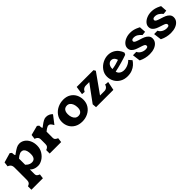

<svg xmlns="http://www.w3.org/2000/svg" viewBox="292 -1803 3330 3330"><g transform="rotate(-45 1956.5 -138.0)"><path d="M394 10Q443.5 10 498.2 -23Q553 -56 590.5 -115.8Q628 -175.5 628 -252Q628 -324 601.2 -379.5Q574.5 -435 529.8 -465.2Q485 -495.5 433 -495.5Q394 -495.5 358.2 -476.8Q322.5 -458 271.5 -421.5Q264.5 -416.5 245 -402.5Q236.5 -410 233.5 -422.2Q230.5 -434.5 230 -453L229.5 -470L197.5 -495.5L21 -444.5L10 -359.5Q36 -350.5 51.5 -336Q67 -321.5 73.5 -302.5Q80 -283.5 80 -258.5V35Q80 66 74.2 84.2Q68.5 102.5 54.8 114.2Q41 126 15 135V220H296.5L307.5 136.5Q272 122 258.5 107.5Q245 93 245 64.5V-48Q261 -30 283 -17Q305 -4 333 3Q361 10 394 10ZM248.5 -317Q263 -331.5 282.2 -344Q301.5 -356.5 321.2 -364.8Q341 -373 356 -373Q387 -373 407.5 -354.8Q428 -336.5 437.8 -303.2Q447.5 -270 447.5 -224.5Q447.5 -186.5 437.5 -160.5Q427.5 -134.5 407.8 -121.2Q388 -108 360 -108Q336 -108 315.5 -115.2Q295 -122.5 277.8 -134.5Q260.5 -146.5 245 -163V-314Z M748 -283.5V-170Q748 -136 734 -117.2Q720 -98.5 683 -85V0H964.5L975.5 -83.5L973 -84.5Q939 -100.5 926 -114.5Q913 -128.5 913 -155.5V-305.5Q916 -309 919 -311Q934 -324 950.8 -335.5Q967.5 -347 983.8 -354.5Q1000 -362 1012.5 -362Q1037.5 -362 1054.2 -343.8Q1071 -325.5 1090 -290.5L1206.5 -442L1204 -444.5Q1185 -466.5 1154 -480.8Q1123 -495 1084.5 -495Q1052.5 -495 1019.8 -477.2Q987 -459.5 944.5 -427Q929 -415 913 -402.5Q904.5 -410 901.5 -422.2Q898.5 -434.5 898 -453L897.5 -470L865.5 -495.5L689 -449.5L678 -365Q702.5 -358.5 718 -346.2Q733.5 -334 740.8 -318.2Q748 -302.5 748 -283.5Z M1219 -237Q1219 -312.5 1259.8 -371.2Q1300.5 -430 1367.5 -462.8Q1434.5 -495.5 1510.5 -495.5Q1588 -495.5 1643.8 -461.8Q1699.5 -428 1728.8 -371.5Q1758 -315 1758 -247Q1758 -169 1719.5 -110.8Q1681 -52.5 1617 -21.2Q1553 10 1479.5 10Q1397.5 10 1338.5 -23.8Q1279.5 -57.5 1249.2 -113.8Q1219 -170 1219 -237ZM1593 -219Q1593 -267 1579 -303Q1565 -339 1540.5 -358.8Q1516 -378.5 1483.5 -378.5Q1450.5 -378.5 1428.8 -363.5Q1407 -348.5 1397 -322Q1387 -295.5 1387 -261Q1387 -219 1399.8 -183.8Q1412.5 -148.5 1437.2 -128Q1462 -107.5 1497.5 -107.5Q1528 -107.5 1549.2 -120.5Q1570.5 -133.5 1581.8 -158.2Q1593 -183 1593 -219Z M1814 -76 2045 -391H1961.5Q1935.5 -391 1916.8 -381.2Q1898 -371.5 1886.5 -357.5Q1875 -343.5 1867.5 -327L1808 -332L1831.5 -485.5H2243L2264.5 -449L2012.5 -94.5H2118.5Q2145.5 -94.5 2164.8 -105.5Q2184 -116.5 2194.5 -133.2Q2205 -150 2208.5 -166.5L2278 -160L2245 0H1820.5Z M2328 -242Q2328 -313 2368.8 -371Q2409.5 -429 2473.5 -462.2Q2537.5 -495.5 2604 -495.5Q2662 -495.5 2710.5 -471.8Q2759 -448 2791.8 -407.5Q2824.5 -367 2838 -318L2820 -285Q2760 -262.5 2667 -236.5Q2574 -210.5 2497 -194.5Q2502 -168 2520.5 -147.5Q2539 -127 2568.5 -116.5Q2598 -106 2636 -109Q2664.5 -111.5 2693.5 -121.2Q2722.5 -131 2748.8 -147.5Q2775 -164 2794.5 -185.5L2844.5 -128.5Q2821 -92 2786.5 -61Q2752 -30 2702 -10Q2652 10 2588.5 10Q2510.5 10 2451.5 -24Q2392.5 -58 2360.2 -115.5Q2328 -173 2328 -242ZM2669.5 -311.5Q2663 -334 2652 -352Q2641 -370 2622.5 -381.2Q2604 -392.5 2577 -392Q2552 -391 2531.2 -375Q2510.5 -359 2499.2 -330.5Q2488 -302 2489.5 -266Q2534.5 -272 2576.2 -283Q2618 -294 2669.5 -311.5Z M2941.5 -32.5Q2938 -34 2935 -35.8Q2932 -37.5 2928.5 -39L2910 -184L2992.5 -185Q3008.5 -147 3049.2 -123Q3090 -99 3140 -99Q3158 -99 3170.5 -102.8Q3183 -106.5 3189.5 -114Q3196 -121.5 3196 -133.5Q3196 -154 3178 -165.5Q3160 -177 3115 -191Q3106.5 -194 3097.5 -196.5Q3093.5 -198.5 3088.5 -199.5Q3041.5 -214 3008.5 -229Q2975.5 -244 2951.2 -271.5Q2927 -299 2927 -340Q2927 -383 2957.5 -418.5Q2988 -454 3039 -474.8Q3090 -495.5 3149.5 -495.5Q3194.5 -495.5 3234 -485Q3273.5 -474.5 3312.5 -455Q3332 -446 3338.5 -442L3346.5 -323L3275 -314.5Q3245.5 -350.5 3211.2 -371.8Q3177 -393 3133.5 -393Q3106 -393 3093.2 -382.8Q3080.5 -372.5 3080.5 -356.5Q3080.5 -337 3101.2 -325Q3122 -313 3173.5 -296.5Q3174.5 -296.5 3174.5 -296.2Q3174.5 -296 3175.5 -296Q3183.5 -294 3189 -292Q3236.5 -278 3271.5 -262.5Q3306.5 -247 3332.5 -218.8Q3358.5 -190.5 3358.5 -148.5Q3358.5 -101 3329 -65Q3299.5 -29 3248 -9.5Q3196.5 10 3132 10Q3076.5 10 3028 -2Q2979.5 -14 2941.5 -32.5Z M3460.5 -32.5Q3457 -34 3454 -35.8Q3451 -37.5 3447.5 -39L3429 -184L3511.5 -185Q3527.5 -147 3568.2 -123Q3609 -99 3659 -99Q3677 -99 3689.5 -102.8Q3702 -106.5 3708.5 -114Q3715 -121.5 3715 -133.5Q3715 -154 3697 -165.5Q3679 -177 3634 -191Q3625.5 -194 3616.5 -196.5Q3612.5 -198.5 3607.5 -199.5Q3560.5 -214 3527.5 -229Q3494.5 -244 3470.2 -271.5Q3446 -299 3446 -340Q3446 -383 3476.5 -418.5Q3507 -454 3558 -474.8Q3609 -495.5 3668.5 -495.5Q3713.5 -495.5 3753 -485Q3792.5 -474.5 3831.5 -455Q3851 -446 3857.5 -442L3865.5 -323L3794 -314.5Q3764.5 -350.5 3730.2 -371.8Q3696 -393 3652.5 -393Q3625 -393 3612.2 -382.8Q3599.5 -372.5 3599.5 -356.5Q3599.5 -337 3620.2 -325Q3641 -313 3692.5 -296.5Q3693.5 -296.5 3693.5 -296.2Q3693.5 -296 3694.5 -296Q3702.5 -294 3708 -292Q3755.5 -278 3790.5 -262.5Q3825.5 -247 3851.5 -218.8Q3877.5 -190.5 3877.5 -148.5Q3877.5 -101 3848 -65Q3818.5 -29 3767 -9.5Q3715.5 10 3651 10Q3595.5 10 3547 -2Q3498.5 -14 3460.5 -32.5Z"/></g></svg>

Font: TMT Limkin
Style: Regular
Weight: 400
Designer: Gabriel Drozdov
Version: Version 1.000;Glyphs 3.1.2 (3151)